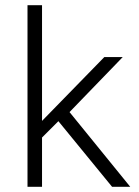

<svg xmlns="http://www.w3.org/2000/svg" viewBox="-20 -720 535 740"><path d="M86 -700H142V-254L382 -500H453L248 -288L482 0H412L205 -253L142 -190V0H86Z"/></svg>

Font: Haskoy Light
Style: Regular
Weight: 300
Designer: Ertekin Erdin
Foundry: Ertekin Erdin
Version: Version 2.000; ttfautohint (v1.8.4.7-5d5b)